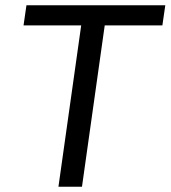

<svg xmlns="http://www.w3.org/2000/svg" viewBox="-20 -706 645 726"><path d="M201 0 287 -610H69L80 -686H605L594 -610H376L290 0Z"/></svg>

Font: Chivo Medium Light
Style: Italic
Weight: 300
Italic angle: -8.05°
Version: Version 2.002